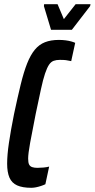

<svg xmlns="http://www.w3.org/2000/svg" viewBox="-20 -886 451 914"><path d="M129 8Q87 8 61.5 -3.5Q36 -15 25 -40.5Q14 -66 14 -107Q14 -148 22.5 -206Q31 -264 47 -344Q64 -424 78.5 -483.5Q93 -543 109 -583.5Q125 -624 145.5 -649Q166 -674 194 -685Q222 -696 260 -696Q277 -696 292.5 -694Q308 -692 320 -688.5Q332 -685 338 -682L319 -595Q312 -596 303 -598Q294 -600 284 -600.5Q274 -601 265 -601Q248 -601 235.5 -596.5Q223 -592 213.5 -578Q204 -564 194.5 -536Q185 -508 175 -461.5Q165 -415 150 -344Q133 -259 123.5 -206.5Q114 -154 114 -131Q114 -112 118.5 -103Q123 -94 133 -90.5Q143 -87 158 -87Q172 -87 187.5 -88.5Q203 -90 214 -93L196 -9Q188 -5 176 -1Q164 3 152 5.5Q140 8 129 8ZM223 -744 189 -857 190 -866H254L284 -795L340 -866H411L409 -857L322 -744Z"/></svg>

Font: Saira UltraCondensed
Style: Bold Italic
Weight: 700
Width: 1
Italic angle: -12°
Designer: Hector Gatti with collaboration of the Omnibus-Type team
Foundry: Omnibus-Type
Version: Version 1.101